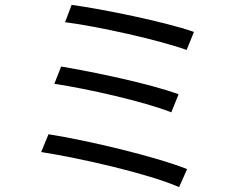

<svg xmlns="http://www.w3.org/2000/svg" viewBox="-20 -744 996 788"><path d="M274 -724 247 -653C379 -636 629 -581 746 -539L776 -613C656 -655 399 -707 274 -724ZM231 -471 203 -400C338 -380 572 -327 683 -283L713 -357C594 -401 362 -449 231 -471ZM179 -193 149 -120C304 -96 588 -32 715 24L748 -50C617 -102 339 -168 179 -193Z"/></svg>

Font: Kinto Sans
Style: Regular
Weight: 400
Designer: Authors: Ryoko NISHIZUKA  (kana & ideographs); Paul D. Hunt (Latin, Greek & Cyrillic); Wenlong ZHANG  (bopomofo); Sandol
Foundry: Adobe Systems Incorporated, ookami Inc.
Version: Version 0.001